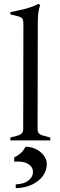

<svg xmlns="http://www.w3.org/2000/svg" viewBox="-20 -732 312 1001"><path d="M34 -15 75 -26Q89 -31 95 -38.5Q101 -46 101 -60L102 -606Q102 -626 97 -634Q92 -642 78 -646L34 -657V-669Q82 -678 115.5 -687Q149 -696 181 -712L190 -705Q182 -686 179.5 -663.5Q177 -641 177 -605L176 -59Q176 -45 182 -37.5Q188 -30 202 -26L242 -15V0H34ZM62 229Q105 228 128.5 209Q152 190 152 164Q152 141 131 125.5Q110 110 71 110Q60 110 54 111V89Q74 79 88 66.5Q102 54 113 33Q160 34 192 61.5Q224 89 224 124Q224 156 204.5 184Q185 212 148 230Q111 248 62 249Z"/></svg>

Font: Ibarra Real Nova
Style: Regular
Weight: 400
Designer: Jose Maria Ribagorda & Octavio Pardo
Foundry: Jose Maria Ribagorda
Version: Version 1.014